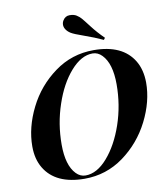

<svg xmlns="http://www.w3.org/2000/svg" viewBox="-101 -1032 979 1130"><g transform="rotate(-10 388.5 -467.5)"><path d="M321.8 -3.9Q390.1 -3.9 453.1 -76.2Q516.1 -148.4 555.2 -262.2Q594.2 -376.5 594.2 -501Q594.2 -625 542 -678.7Q517.6 -704.1 485.8 -704.1Q418 -704.1 354.5 -631.8Q291 -559.6 252.9 -445.8Q213.9 -331.5 213.9 -207Q213.9 -83 265.6 -29.3Q290 -3.9 321.8 -3.9ZM495.1 -722.2Q668 -722.2 734.4 -611.3Q766.6 -557.1 767.1 -481Q767.1 -368.2 709 -252.9Q650.9 -137.7 546.9 -61.5Q442.9 14.2 313 14.2Q140.1 13.7 74.2 -96.7Q42 -150.4 42 -226.1Q42 -339.4 99.6 -455.1Q157.2 -570.8 261.2 -646.5Q364.7 -722.2 495.1 -722.2ZM351.1 -924.8Q365.7 -949.2 391.6 -949.2Q417 -949.2 432.6 -939.5Q448.2 -929.7 459.5 -917Q470.7 -904.3 502 -863.3Q533.2 -822.3 574.2 -782.2L565.9 -771Q514.6 -794.9 455.6 -815.4Q396.5 -835.9 378.9 -847.2Q361.8 -858.4 353 -872.1Q344.2 -885.7 344.2 -899.4Q344.2 -913.1 351.1 -924.8Z"/></g></svg>

Font: PlayfairDisplay-BoldItalic
Style: Bold Italic
Weight: 700
Italic angle: -14.9847°
Designer: Claus Eggers Sørensen
Foundry: Claus Eggers Sørensen
Version: Version 1.002;PS 001.002;hotconv 1.0.70;makeotf.lib2.5.58329